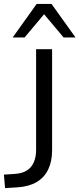

<svg xmlns="http://www.w3.org/2000/svg" viewBox="-30 -957 407 984"><path d="M-4 7 -10 -62 50 -66Q85 -69 108 -83.5Q131 -98 143 -125Q155 -152 155 -188V-705H237V-187Q237 -130 217 -88.5Q197 -47 158 -24Q119 -1 61 3ZM35 -765 158 -937H234L357 -765H296L196 -884L96 -765Z"/></svg>

Font: Nunito Sans 12pt ExtraLight 12pt
Style: Regular
Weight: 400
Version: Version 3.101;gftools[0.9.27]